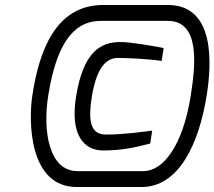

<svg xmlns="http://www.w3.org/2000/svg" viewBox="-20 -752 862 772"><path d="M286 -365C261 -211 316 -147 395 -147C462 -147 517 -157 584 -175L592 -227C556 -222 477 -211 405 -211C338 -211 336 -278 349 -362C366 -467 400 -519 454 -519C487 -519 568 -516 630 -507L638 -559C584 -569 505 -583 464 -583C383 -583 315 -542 286 -365ZM174 -368C212 -610 297 -668 385 -668H655C786 -668 766 -488 747 -368C715 -164 635 -64 557 -64H291C177 -64 151 -225 174 -368ZM110 -368C94 -261 97 0 289 0H549C700 0 780 -175 811 -368C831 -492 847 -732 655 -732H395C203 -732 137 -546 110 -368Z"/></svg>

Font: Exo
Style: Regular Italic
Weight: 400
Designer: Natanael Gama
Version: Version 1.00